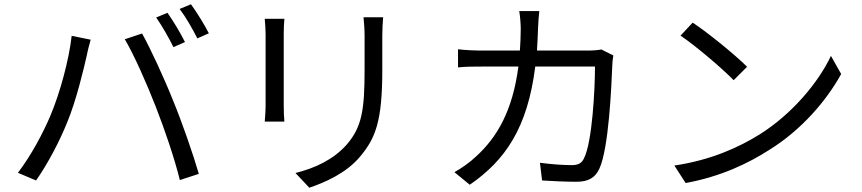

<svg xmlns="http://www.w3.org/2000/svg" viewBox="-20 -839 4040 900"><path d="M765 -779 712 -757C739 -719 773 -659 793 -618L847 -642C827 -683 790 -744 765 -779ZM875 -819 822 -797C851 -759 883 -703 905 -659L959 -683C940 -720 902 -783 875 -819ZM218 -301C183 -217 127 -112 64 -29L149 7C205 -73 259 -176 296 -268C338 -370 373 -518 387 -580C391 -602 399 -631 405 -653L316 -671C303 -556 261 -404 218 -301ZM710 -339C752 -232 798 -97 823 5L912 -24C886 -114 833 -267 792 -366C750 -472 686 -610 646 -682L565 -655C609 -581 670 -442 710 -339Z M1221 -751C1223 -732 1225 -697 1225 -679V-346C1225 -316 1222 -284 1221 -269H1313C1311 -287 1310 -320 1310 -345V-679C1310 -703 1311 -732 1313 -751ZM1684 -758C1686 -734 1689 -705 1689 -672V-514C1689 -325 1677 -244 1605 -161C1543 -91 1457 -51 1365 -28L1430 41C1503 16 1603 -27 1668 -105C1740 -191 1772 -270 1772 -510V-672C1772 -705 1774 -734 1776 -758Z M2799 -607C2782 -604 2762 -602 2735 -602H2497C2499 -635 2501 -669 2502 -705C2503 -729 2505 -764 2508 -787H2414C2418 -763 2421 -726 2421 -704C2421 -668 2419 -634 2417 -602H2241C2203 -602 2162 -604 2127 -608V-523C2162 -527 2202 -527 2242 -527H2410C2383 -321 2311 -196 2212 -106C2182 -77 2141 -49 2110 -32L2182 27C2349 -88 2453 -240 2489 -527H2769C2769 -420 2756 -174 2718 -98C2707 -73 2689 -65 2660 -65C2618 -65 2565 -69 2511 -76L2521 7C2573 10 2631 13 2682 13C2737 13 2769 -5 2789 -47C2834 -143 2846 -434 2850 -530C2850 -543 2852 -562 2855 -579Z M3227 -733 3170 -672C3244 -622 3369 -515 3419 -463L3482 -526C3426 -582 3298 -686 3227 -733ZM3141 -63 3194 19C3361 -12 3487 -73 3587 -137C3738 -231 3854 -367 3923 -492L3875 -577C3817 -454 3695 -306 3541 -209C3446 -150 3316 -89 3141 -63Z"/></svg>

Font: Noto Sans CJK SC Regular
Style: Regular
Weight: 400
Designer: Ryoko NISHIZUKA (kana & ideographs); Paul D. Hunt (Latin, Greek & Cyrillic); Wenlong ZHANG (bopomofo); Sandoll Communica
Foundry: Adobe Systems Incorporated
Version: Version 1.004;PS 1.004;hotconv 1.0.82;makeotf.lib2.5.63406